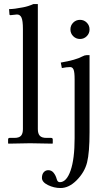

<svg xmlns="http://www.w3.org/2000/svg" viewBox="-20 -718 525 961"><path d="M94.7 -71.8V-572.8Q94.7 -614.3 87.6 -629.9Q80.6 -645.5 64.9 -645.5L32.7 -642.1Q27.3 -642.1 27.3 -647L25.4 -672.4Q50.8 -672.4 94.7 -681.2Q121.1 -686 147.5 -697.8H169.4V-71.8Q169.4 -49.3 179.2 -38.6Q189 -27.8 212.4 -27.8H235.8Q244.1 -27.8 244.1 -19.5V-1L242.2 1Q169.4 -1 130.4 -1L22.5 1L20.5 -1V-19.5Q20.5 -27.8 28.3 -27.8H51.8Q75.7 -27.8 85.2 -38.6Q94.7 -49.3 94.7 -71.8ZM346.4 -536.9Q332.5 -550.8 332.5 -570.8Q332.5 -590.8 346.4 -604.7Q360.4 -618.7 380.4 -618.7Q400.4 -618.7 414.3 -604.7Q428.2 -590.8 428.2 -570.8Q428.2 -550.8 414.3 -536.9Q400.4 -522.9 380.4 -522.9Q360.4 -522.9 346.4 -536.9ZM279.3 193.8Q313 193.8 333.3 135.7Q353.5 77.6 353.5 -26.4V-320.8Q353.5 -357.4 348.1 -369.9Q342.8 -382.3 331.1 -382.3Q313.5 -382.3 289.6 -377.4L284.2 -404.8Q359.4 -417.5 392.1 -435.5Q403.8 -441.9 413.1 -441.9H428.2V-56.6Q428.2 45.9 415.8 95.2Q403.3 144.5 363.3 184.6Q324.7 223.1 283.2 223.1Q250 223.1 220 208.3Q189.9 193.4 189.9 172.4Q189.9 154.3 199 144Q208 133.8 221.7 133.8Q237.8 133.8 248.3 146.7Q258.8 159.7 263.7 177.7Q267.6 193.8 279.3 193.8Z"/></svg>

Font: Libertinage
Style: b
Weight: 400
Designer: OSP
Foundry: OSP
Version: Version 1.0; 2008; OFL relea